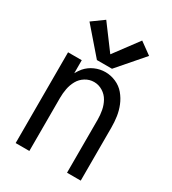

<svg xmlns="http://www.w3.org/2000/svg" viewBox="-186 -870 872 971"><g transform="rotate(30 250.0 -384.5)"><path d="M206 -569 76 -719 145 -769 250 -628 355 -769 424 -719 294 -569ZM60 0V-530H140V-454Q150 -472 163 -488Q184 -512 213.5 -525Q243 -538 275 -538Q306 -538 336 -525Q366 -512 386.5 -487.5Q407 -463 419 -433.5Q431 -404 435.5 -373Q440 -342 440 -310V0H360V-310Q360 -337 355 -363.5Q350 -390 337 -413.5Q324 -437 300.5 -451.5Q277 -466 250 -466Q223 -466 199.5 -451.5Q176 -437 163 -413.5Q150 -390 145 -363.5Q140 -337 140 -310V0Z"/></g></svg>

Font: Iosevka SS08
Style: Regular
Weight: 400
Monospace: yes
Designer: Belleve Invis
Foundry: Belleve Invis
Version: 2.1.0; ttfautohint (v1.8.2)